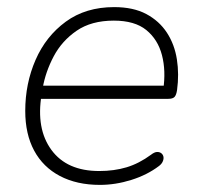

<svg xmlns="http://www.w3.org/2000/svg" viewBox="-20 -512 563 540"><path d="M261 8Q196 8 148.5 -17Q101 -42 76 -88.5Q51 -135 51 -200Q51 -277 80 -343.5Q109 -410 165 -451Q221 -492 301 -492Q355 -492 391.5 -472.5Q428 -453 449.5 -420Q471 -387 477.5 -345Q484 -303 478 -259Q476 -245 471 -239.5Q466 -234 453 -234H80L86 -271H458L439 -259Q447 -313 435.5 -357Q424 -401 391.5 -427.5Q359 -454 300 -454Q237 -454 195.5 -425.5Q154 -397 131 -353.5Q108 -310 100 -264L97 -246Q81 -150 124.5 -90.5Q168 -31 259 -31Q301 -31 336 -41.5Q371 -52 405 -77Q414 -84 421 -84.5Q428 -85 433 -81.5Q438 -78 439.5 -72Q441 -66 438 -58.5Q435 -51 427 -45Q394 -20 349.5 -6Q305 8 261 8Z"/></svg>

Font: Nunito Variable Extra Light
Style: Italic
Weight: 200
Italic angle: -9°
Designer: Vernon Adams
Foundry: Vernon Adams
Version: Version 3.602